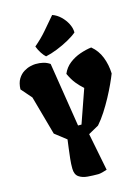

<svg xmlns="http://www.w3.org/2000/svg" viewBox="-147 -1093 864 1184"><g transform="rotate(-15 285.0 -501.0)"><path d="M328.6 9.8Q294.4 9.8 261 7.1Q227.5 4.4 205.3 -11.2Q183.1 -26.9 182.6 -64.5Q182.1 -92.8 185.8 -127.4Q189.5 -162.1 193.8 -194.3Q198.2 -226.6 200.7 -246.6L127.9 -303.2L58.6 -552.2L0 -619.6Q1.5 -660.6 17.1 -685.8Q32.7 -710.9 54.4 -724.1Q76.2 -737.3 96.9 -741.9Q117.7 -746.6 129.4 -746.6Q155.8 -747.1 178.5 -741.7Q201.2 -736.3 220.7 -722.7L285.6 -312.5H307.6L382.3 -526.4Q357.9 -547.9 337.4 -573.2Q316.9 -598.6 298.3 -638.7Q314.5 -676.8 345.9 -701.2Q377.4 -725.6 415.3 -738.8Q453.1 -752 488.3 -756.3Q528.3 -723.6 547.6 -674.1Q566.9 -624.5 568.8 -568.8Q559.1 -543.5 542.2 -506.8Q525.4 -470.2 503.4 -429.4Q481.4 -388.7 456.3 -349.6Q431.2 -310.5 404.3 -280.3L337.9 -243.2L385.3 -3.4Q371.6 1.5 355 5.6Q338.4 9.8 328.6 9.8ZM205.6 -775.4Q193.8 -785.2 179.9 -806.2Q166 -827.1 157.2 -851.1Q203.1 -890.1 235.1 -927.5Q267.1 -964.8 307.6 -1012.2Q336.4 -1002.4 360.1 -979.7Q383.8 -957 398.2 -928.7Q412.6 -900.4 412.6 -872.6Q391.1 -854 355 -834Q318.8 -814 278.8 -798.1Q238.8 -782.2 205.6 -775.4Z"/></g></svg>

Font: Fruktur
Style: Regular
Weight: 400
Designer: Viktoriya Grabowska, Eben Sorkin
Foundry: Viktoriya Grabowska
Version: Version 1.008; ttfautohint (v1.8.4.7-5d5b)